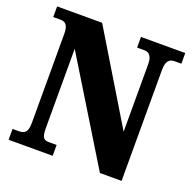

<svg xmlns="http://www.w3.org/2000/svg" viewBox="-126 -840 965 966"><g transform="rotate(20 356.0 -357.0)"><path d="M19 0H255V-58H217C187 -58 175 -65 175 -120V-544L508 0H624V-594C624 -641 641 -657 668 -657H705V-714H468V-657H507C530 -657 549 -643 549 -598V-236L260 -714H19V-657H56C79 -657 100 -650 100 -598V-120C100 -65 80 -58 48 -58H19Z"/></g></svg>

Font: Noto Serif Devanagari Condensed Black
Style: Regular
Weight: 900
Width: 3
Designer: Universal Thirst, Indian Type Foundry and the Monotype Design Team
Foundry: Monotype Imaging Inc.
Version: Version 2.004